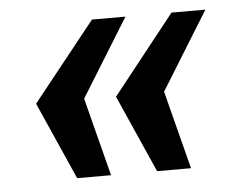

<svg xmlns="http://www.w3.org/2000/svg" viewBox="-37 -546 558 457"><g transform="rotate(-5 242.0 -317.5)"><path d="M321 -131 239 -316 388 -504H469L354 -318L402 -131ZM130 -131 48 -316 198 -504H278L163 -318L211 -131Z"/></g></svg>

Font: Sansita Swashed Light
Style: Regular
Weight: 300
Designer: Pablo Cosgaya
Foundry: Omnibus-Type
Version: Version 1.003